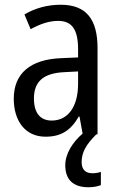

<svg xmlns="http://www.w3.org/2000/svg" viewBox="-20 -659 500 809"><path d="M324 24C324 -15 341 -49 386 -93H391V-456C391 -576 345 -639 236 -639C179 -639 126 -624 83 -598L109 -536C149 -558 187 -571 225 -571C282 -571 309 -536 309 -452V-417L239 -414C107 -409 38 -349 38 -243C38 -151 85 -83 172 -83C239 -83 279 -111 312 -168H315L328 -96C286 -60 255 -11 255 37C255 97 287 130 353 130C375 130 392 126 405 121V65C397 68 386 71 369 71C340 71 324 55 324 24ZM252 -355 309 -358V-306C309 -206 264 -151 198 -151C152 -151 123 -180 123 -244C123 -313 160 -351 252 -355Z"/></svg>

Font: Noto Sans Kannada UI Condensed
Style: Regular
Weight: 400
Width: 3
Designer: Jelle Bosma - Monotype Design Team
Foundry: Monotype Imaging Inc.
Version: Version 2.005